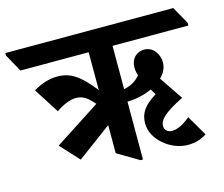

<svg xmlns="http://www.w3.org/2000/svg" viewBox="-148 -748 1025 878"><g transform="rotate(-15 364.5 -308.5)"><path d="M151 -65 313 -185V-52L414 8H426V-266C463 -266 506 -275 543 -292L559 -265C501 -230 478 -196 478 -149C478 -110 498 -74 530 -47C561 -20 602 -3 643 -3C677 -3 707 -12 732 -29L676 -125C641 -97 615 -84 589 -84C568 -84 554 -97 554 -116C554 -146 585 -175 672 -218L597 -329C617 -348 629 -371 629 -398C629 -440 601 -476 561 -476C523 -476 497 -448 497 -409C497 -396 499 -382 504 -370C486 -348 459 -331 426 -325V-530H785V-543L739 -625H-56V-613L-10 -530H313V-351C249 -432 207 -460 144 -460C107 -460 67 -447 31 -425L107 -306C143 -330 174 -343 202 -343C235 -343 257 -327 286 -293L70 -153Z"/></g></svg>

Font: Noto Serif Devanagari Condensed
Style: Bold
Weight: 700
Width: 3
Designer: Universal Thirst, Indian Type Foundry and the Monotype Design Team
Foundry: Monotype Imaging Inc.
Version: Version 2.004